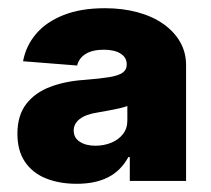

<svg xmlns="http://www.w3.org/2000/svg" viewBox="-20 -762 510 463"><path d="M165 -318.8Q123 -318.8 90.8 -331.8Q58.6 -344.7 40.3 -371.6Q22 -398.4 22 -439.5Q22 -483.9 43.5 -511.5Q64.9 -539.1 101.6 -552.7Q138.2 -566.4 183.1 -569.3Q220.7 -572.3 243.2 -575.9Q265.6 -579.6 275.6 -586.7Q285.6 -593.8 285.6 -605.5V-606.9Q285.6 -623.5 270.8 -632.8Q255.9 -642.1 230.5 -642.1Q203.1 -642.1 186.8 -632.1Q170.4 -622.1 166 -604L35.6 -614.3Q42.5 -651.4 66.9 -680.2Q91.3 -709 133.1 -725.6Q174.8 -742.2 232.9 -742.2Q275.9 -742.2 311.8 -732.4Q347.7 -722.7 373.8 -704.3Q399.9 -686 414.3 -660.9Q428.7 -635.7 428.7 -605V-325.7H293V-383.3H289.6Q271.5 -350.1 240.7 -334.5Q210 -318.8 165 -318.8ZM210 -410.6Q230.5 -410.6 248 -417.7Q265.6 -424.8 276.4 -438.5Q287.1 -452.1 287.1 -471.2V-506.3Q279.3 -503.4 267.6 -500.7Q255.9 -498 242.4 -495.6Q229 -493.2 215.3 -490.7Q186.5 -486.3 172.1 -474.9Q157.7 -463.4 157.7 -447.3Q157.7 -429.7 172.4 -420.2Q187 -410.6 210 -410.6Z"/></svg>

Font: Inter 18pt Black
Style: Regular
Weight: 900
Designer: Rasmus Andersson
Foundry: rsms
Version: Version 4.001;git-66647c0bb